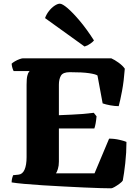

<svg xmlns="http://www.w3.org/2000/svg" viewBox="-20 -1020 752 1040"><path d="M582 0Q566 0 526.5 -1Q487 -2 434 -4.5Q381 -7 323 -10Q265 -13 209.5 -16.5Q154 -20 110.5 -24Q67 -28 43 -32Q43 -44 46 -55.5Q49 -67 51 -71L80 -74Q102 -76 113 -101Q124 -126 124 -169V-561Q124 -594 128 -609.5Q132 -625 136.5 -630Q141 -635 140 -635H54Q51 -640 47.5 -651Q44 -662 43 -675Q49 -681 61 -688Q73 -695 85.5 -699.5Q98 -704 103 -704H583Q601 -696 622.5 -680.5Q644 -665 656 -648Q651 -580 641 -527Q631 -474 623 -445Q602 -445 577.5 -449.5Q553 -454 536 -460L508 -611Q499 -618 463 -623.5Q427 -629 358 -629Q321 -629 310 -610Q299 -591 299 -561V-396Q338 -398 367.5 -399Q397 -400 425.5 -402.5Q454 -405 488 -409L503 -390Q499 -346 491 -324H299V-144Q299 -122 293.5 -104.5Q288 -87 283 -81H492L571 -269Q600 -269 627.5 -262.5Q655 -256 665 -251Q665 -194 658.5 -136Q652 -78 645 -42Q641 -35 627.5 -25Q614 -15 601 -7.5Q588 0 582 0ZM438 -768 224 -922Q231 -942 245 -960Q259 -978 275.5 -989Q292 -1000 304 -1000Q318 -1000 346.5 -975.5Q375 -951 412.5 -906.5Q450 -862 489 -801Q485 -795 470 -784Q455 -773 438 -768Z"/></svg>

Font: Texturina Black
Style: Regular
Weight: 900
Designer: Guillermo Torres Carreño
Foundry: Omnibus-Type
Version: Version 1.002; ttfautohint (v1.8.3)